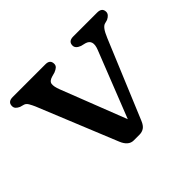

<svg xmlns="http://www.w3.org/2000/svg" viewBox="-116 -627 794 794"><g transform="rotate(-45 281.0 -229.5)"><path d="M295 10.5H262Q232 10.5 216 -28L73.5 -377Q68 -389.5 61.5 -400.8Q55 -412 45.5 -415L27.5 -420Q17.5 -424.5 11.8 -430.5Q6 -436.5 6 -446Q6 -470.5 35 -470.5H226.5Q253.5 -470.5 253.5 -446Q253.5 -436.5 246.8 -430.5Q240 -424.5 228.5 -420L210.5 -415Q189 -409 187 -394.8Q185 -380.5 195 -355L306.5 -69L421.5 -360.5Q439 -405 404.5 -415L384 -420Q360 -429 360 -446Q360 -470.5 389 -470.5H528.5Q557.5 -470.5 557.5 -446Q557.5 -430.5 536 -420L518 -415Q510 -412 502 -401.2Q494 -390.5 483.5 -365.5L341.5 -24.5Q333.5 -5 322 2.8Q310.5 10.5 295 10.5Z"/></g></svg>

Font: Fraunces 9pt SuperSoft
Style: Regular
Weight: 400
Version: Version 1.000;[b76b70a41]